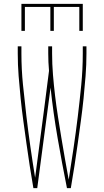

<svg xmlns="http://www.w3.org/2000/svg" viewBox="-20 -975 540 995"><path d="M91 -815V-955H409V-815H391V-939H259V-815H241V-939H109V-815ZM153 0Q143 -58 134 -116Q125 -174 117 -232Q109 -290 101 -348Q93 -406 87 -464.5Q81 -523 76.5 -581.5Q72 -640 72 -698V-735H91V-698Q91 -617 99 -536.5Q107 -456 116.5 -375.5Q126 -295 137.5 -214.5Q149 -134 162 -54L210 -420L234 -608Q232 -630 231 -653Q230 -676 230 -698V-735H250V-698Q250 -643 254.5 -588Q259 -533 265.5 -478.5Q272 -424 280.5 -369.5Q289 -315 298 -261Q307 -207 316.5 -152.5Q326 -98 336 -44Q349 -125 361 -206.5Q373 -288 383 -370Q393 -452 401 -534Q409 -616 409 -698V-735H428V-698Q428 -640 423.5 -581.5Q419 -523 413 -464.5Q407 -406 399 -348Q391 -290 383 -232Q375 -174 366 -116Q357 -58 347 0H327Q301 -130 278.5 -260Q256 -390 242 -521L173 0Z"/></svg>

Font: Iosevka SS18 Thin
Style: Regular
Weight: 100
Monospace: yes
Designer: Belleve Invis
Foundry: Belleve Invis
Version: Version 25.1.1; ttfautohint (v1.8.4)